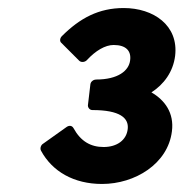

<svg xmlns="http://www.w3.org/2000/svg" viewBox="-20 -874 457 478"><path d="M87 -516C82 -513 79 -505 82 -499C110 -447 164 -416 234 -416C316 -416 398 -466 408 -547C414 -593 390 -625 357 -644C388 -664 411 -695 416 -735C425 -811 362 -854 288 -854C226 -854 179 -829 134 -784C129 -779 128 -771 133 -767L177 -723C182 -718 191 -719 196 -724C218 -748 242 -762 263 -762C294 -762 307 -747 304 -724C301 -698 274 -676 219 -676C214 -676 206 -672 205 -664L199 -613C198 -608 202 -600 210 -600C279 -600 301 -580 298 -553C295 -525 271 -508 238 -508C206 -508 181 -522 163 -555C159 -562 152 -562 146 -558Z"/></svg>

Font: Falling Sky
Style: BdObl
Weight: 700
Designer: Paul D. Hunt
Foundry: Adobe Systems Incorporated
Version: Version 1.02